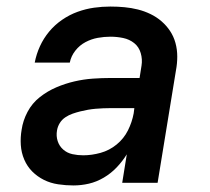

<svg xmlns="http://www.w3.org/2000/svg" viewBox="-20 -558 640 586"><path d="M204 8Q181 8 157.5 4.5Q134 1 114 -9Q94 -19 78.5 -34.5Q63 -50 54 -71Q45 -92 43.5 -115.5Q42 -139 46 -162Q50 -190 64 -216.5Q78 -243 101.5 -261.5Q125 -280 152 -291.5Q179 -303 207 -309.5Q235 -316 263 -318Q291 -320 318 -320H406L412 -358Q415 -377 409.5 -396Q404 -415 389.5 -426.5Q375 -438 356 -442Q337 -446 317 -446Q298 -446 278.5 -442.5Q259 -439 241 -429.5Q223 -420 210 -403.5Q197 -387 193 -367H86Q91 -393 102 -417Q113 -441 130 -461.5Q147 -482 169.5 -497.5Q192 -513 217 -522Q242 -531 267 -534.5Q292 -538 317 -538Q339 -538 360 -536Q381 -534 401 -529Q421 -524 439.5 -515Q458 -506 473 -493Q488 -480 499 -463.5Q510 -447 515.5 -427Q521 -407 521 -385.5Q521 -364 517 -343L461 0H353L367 -87Q354 -66 336.5 -47.5Q319 -29 297 -16Q275 -3 251.5 2.5Q228 8 204 8Q204 8 204 8Q204 8 204 8ZM234 -84Q260 -84 287 -91.5Q314 -99 336 -117Q358 -135 370.5 -160Q383 -185 388 -212L390 -228H318Q307 -228 295 -227.5Q283 -227 271.5 -226Q260 -225 248.5 -223Q237 -221 225 -218Q213 -215 201.5 -211Q190 -207 179.5 -200Q169 -193 162.5 -182.5Q156 -172 154 -160Q151 -143 156 -127.5Q161 -112 173 -101.5Q185 -91 201 -87.5Q217 -84 234 -84Z"/></svg>

Font: Iosevka Curly SmBdExObl
Style: Regular
Weight: 600
Width: 7
Italic angle: -9°
Monospace: yes
Designer: Belleve Invis
Foundry: Belleve Invis
Version: Version 11.1.0; ttfautohint (v1.8.3)